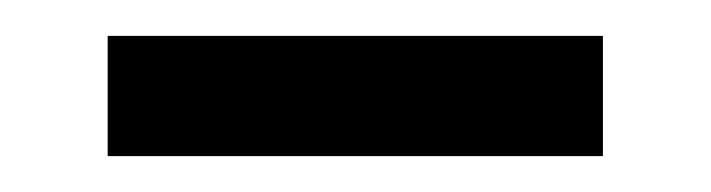

<svg xmlns="http://www.w3.org/2000/svg" viewBox="-20 -688 396 107"><path d="M40 -601V-668H316V-601Z"/></svg>

Font: Atkinson Hyperlegible Next
Style: Regular
Weight: 400
Designer: Elliott Scott, Megan Eiswerth, Linus Boman, Theodore Petrosky, Letters from Sweden
Foundry: Applied Design Works, Letters from Sweden
Version: Version 2.001